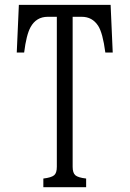

<svg xmlns="http://www.w3.org/2000/svg" viewBox="-20 -780 540 800"><path d="M58.6 -759.8H440.9L449.7 -561H418.9Q408.2 -643.1 388.7 -672.9Q364.3 -710 320.8 -710H282.7V-85Q282.7 -59.6 293.9 -49.8Q305.2 -40 338.9 -36.1V0H160.6V-36.1Q193.8 -40 205.6 -49.8Q216.8 -59.1 216.8 -85V-710H178.7Q131.3 -710 107.4 -667Q89.8 -635.3 80.6 -561H49.8Z"/></svg>

Font: BIZ UDMincho
Style: Regular
Weight: 400
Monospace: yes
Designer: TypeBank Co., Ltd.
Foundry: Morisawa Inc.
Version: Version 1.06